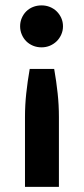

<svg xmlns="http://www.w3.org/2000/svg" viewBox="-20 -544 318 730"><path d="M56.5 -444Q56.5 -461 62.8 -475.5Q69 -490 79.8 -500.8Q90.5 -511.5 105.5 -517.5Q120.5 -523.5 138 -523.5Q155 -523.5 169.8 -517.5Q184.5 -511.5 195.5 -500.8Q206.5 -490 213 -475.5Q219.5 -461 219.5 -444Q219.5 -427.5 213 -412.8Q206.5 -398 195.5 -387.2Q184.5 -376.5 169.8 -370.2Q155 -364 138 -364Q120.5 -364 105.5 -370.2Q90.5 -376.5 79.8 -387.2Q69 -398 62.8 -412.8Q56.5 -427.5 56.5 -444ZM75 166.5V-99Q75 -144.5 79.8 -189Q84.5 -233.5 93 -282H186Q194.5 -233.5 199.2 -189Q204 -144.5 204 -99V166.5Z"/></svg>

Font: Lato
Style: Regular
Weight: 800
Designer: Lukasz Dziedzic with Adam Twardoch and Botio Nikoltchev
Foundry: tyPoland Lukasz Dziedzic
Version: Version 2.015; 2015-08-06; http://www.latofonts.com/; ttfaut